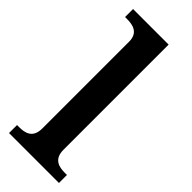

<svg xmlns="http://www.w3.org/2000/svg" viewBox="-248 -796 832 832"><g transform="rotate(45 168.0 -380.0)"><path d="M15 0H321V-49H308C273 -49 233 -57 233 -116V-760H15V-711H28C62 -711 103 -703 103 -648V-116C103 -57 63 -49 28 -49H15Z"/></g></svg>

Font: Noto Serif Yezidi SemiBold
Style: Regular
Weight: 600
Designer: Dalton Maag Ltd
Foundry: Dalton Maag Ltd
Version: Version 1.001